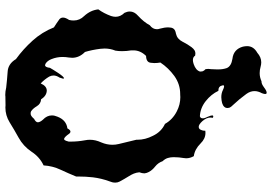

<svg xmlns="http://www.w3.org/2000/svg" viewBox="-168 -821 1005 709"><g transform="rotate(90 334.5 -466.5)"><path d="M303.7 13.2Q274.4 9.8 245.1 7.8Q215.8 6.3 198.2 -22.9Q161.1 -49.8 129.9 -84.5Q98.6 -119.1 81.1 -163.1Q65.4 -172.9 50.8 -183.6Q44.9 -189 44.9 -196.8Q44.9 -206.1 53.7 -219.2Q55.7 -228 55.7 -235.8Q55.7 -258.3 39.1 -274.9Q17.6 -298.3 14.6 -327.1Q29.3 -347.2 39.1 -374Q42 -382.8 42 -391.1Q42 -408.7 27.3 -423.8Q22.5 -434.1 22.5 -443.4Q22.5 -460 38.1 -473.6Q61.5 -495.1 73.2 -517.1Q87.9 -527.8 87.9 -543.5Q87.9 -548.8 85.9 -554.2Q81.1 -571.3 81.1 -585.4Q81.1 -590.3 82 -594.7Q83 -602.1 87.9 -606.9Q92.8 -611.8 104.5 -613.8Q124 -618.2 133.8 -637.7Q143.6 -657.2 154.3 -671.4Q160.2 -679.2 167 -683.1Q171.9 -685.5 177.7 -685.5Q181.6 -685.5 185.5 -684.6Q190.4 -676.3 202.1 -676.3Q208 -676.3 216.8 -679.2Q239.3 -687 244.1 -702.1Q244.1 -704.1 244.1 -706.1Q244.1 -709 243.2 -712.4Q241.2 -717.8 235.4 -723.1Q234.4 -728 234.4 -732.9Q234.4 -737.8 235.4 -743.2Q236.3 -753.9 236.3 -764.6Q236.3 -767.6 236.3 -770.5Q236.3 -787.1 231.4 -801.3Q224.6 -817.9 197.3 -822.3Q162.1 -826.2 152.3 -860.8Q150.4 -869.1 150.4 -876.5Q150.4 -900.4 174.8 -914.1Q191.4 -928.7 210 -928.7Q217.8 -928.7 226.6 -926.3Q238.3 -922.9 250 -922.9Q265.6 -922.9 280.3 -929.7Q281.2 -929.7 282.2 -929.7Q290 -929.7 302.7 -939Q315.4 -948.7 322.3 -948.7Q322.3 -948.7 323.2 -948.7Q326.2 -948.7 327.1 -944.3V-942.9Q327.1 -939 324.2 -931.2Q316.4 -917 316.4 -903.8Q316.4 -888.2 327.1 -873.5Q346.7 -846.7 366.2 -826.2Q375 -817.9 377.9 -810.5Q378.9 -806.6 378.9 -803.2Q378.9 -800.3 377.9 -797.9Q373 -785.2 350.6 -782.2Q344.7 -781.2 338.9 -781.2Q324.2 -781.2 312.5 -787.1Q303.7 -791.5 298.8 -791.5Q294.9 -791.5 294.9 -787.6Q294.9 -786.1 295.9 -783.7Q298.8 -770.5 313.5 -770.5Q314.5 -770.5 315.4 -770.5Q328.1 -743.7 353.5 -723.6Q378.9 -703.6 409.2 -702.1Q417 -704.1 417 -712.9Q417 -720.2 411.1 -731.4Q406.2 -742.7 406.2 -747.6Q406.2 -751.5 410.2 -751.5Q412.1 -751.5 415 -750Q414.1 -745.6 414.1 -741.2Q414.1 -726.6 426.8 -711.9Q439.5 -697.8 448.2 -697.8Q451.2 -697.8 454.1 -699.2Q458 -701.2 460 -707Q462.9 -712.4 462.9 -722.2Q466.8 -722.7 470.7 -722.7Q492.2 -722.7 509.8 -704.6Q531.2 -683.1 556.6 -679.7Q564.5 -666 564.5 -651.4Q564.5 -646.5 563.5 -641.6Q560.5 -624.5 560.5 -607.9Q560.5 -605.5 560.5 -603Q560.5 -593.3 563.5 -583.5Q566.4 -573.7 575.2 -564.5Q581.1 -547.9 594.7 -537.1Q608.4 -526.4 615.2 -513.2Q619.1 -506.3 620.1 -498V-496.6Q620.1 -488.8 616.2 -478.5Q617.2 -467.8 621.1 -458Q625 -448.7 630.9 -439.5Q641.6 -422.4 650.4 -405.8Q654.3 -398.4 654.3 -390.6Q654.3 -389.6 654.3 -388.7Q654.3 -378.9 649.4 -367.7Q638.7 -338.4 634.8 -307.1Q631.8 -280.3 631.8 -252.9Q631.8 -249 631.8 -245.1Q620.1 -216.3 606.4 -187Q592.8 -158.2 590.8 -125Q559.6 -110.4 540 -80.1Q519.5 -49.8 488.3 -32.7Q460 -17.1 431.6 0.5Q406.2 16.1 377 16.1Q373 16.1 369.1 15.6Q352.5 15.6 335.9 16.1Q334 16.6 331.1 16.6Q317.4 16.6 303.7 13.2ZM418.9 -89.8Q431.6 -96.2 431.6 -104V-104.5Q430.7 -112.8 421.9 -122.6Q406.2 -137.2 406.2 -155.8Q406.2 -165.5 411.1 -176.8Q423.8 -209 454.1 -212.9Q460 -224.1 465.8 -224.1Q470.7 -224.1 474.6 -218.3Q484.4 -204.1 491.2 -201.2Q492.2 -200.7 493.2 -200.7Q495.1 -200.7 497.1 -202.6Q500 -206.1 502.9 -217.8V-226.1Q502.9 -251.5 498 -277.8Q496.1 -287.1 496.1 -295.9Q496.1 -316.9 505.9 -337.9Q514.6 -358.4 514.6 -379.4Q514.6 -391.1 511.7 -402.8Q503.9 -436 496.1 -467.3Q496.1 -469.2 496.1 -471.2Q496.1 -500.5 481.4 -528.8Q466.8 -559.6 437.5 -573.2Q421.9 -601.1 391.6 -616.7Q366.2 -629.9 338.9 -629.9Q334 -629.9 329.1 -629.4H327.1Q291 -629.4 260.7 -607.9Q230.5 -585.9 210.9 -556.2Q212.9 -544.9 212.9 -533.7Q212.9 -527.8 211.9 -522Q210.9 -503.9 186.5 -503.4Q166 -482.4 166 -457Q166 -453.1 166 -448.7Q168.9 -431.6 168.9 -414.6Q168.9 -401.9 167 -390.1Q159.2 -371.6 159.2 -350.1Q159.2 -342.8 160.2 -334.5Q164.1 -303.7 171.9 -277.8Q193.4 -256.8 193.4 -230.5Q193.4 -224.6 192.4 -218.3Q190.4 -206.5 190.4 -194.8Q190.4 -173.8 198.2 -154.3Q204.1 -138.7 215.8 -131.8Q218.8 -130.4 220.7 -130.4Q228.5 -130.4 230.5 -148.4Q234.4 -155.8 249 -178.2Q263.7 -200.2 268.6 -200.2Q270.5 -200.2 270.5 -196.8Q269.5 -192.9 266.6 -184.1Q258.8 -172.4 258.8 -161.6Q258.8 -153.8 262.7 -146Q273.4 -127.9 288.1 -114.3Q297.9 -136.7 314.5 -136.7H315.4Q334 -135.7 346.7 -115.7Q363.3 -114.7 372.1 -100.1Q380.9 -85.4 390.6 -79.1Q393.6 -77.1 398.4 -77.1Q400.4 -77.1 403.3 -77.6Q410.2 -79.6 418.9 -89.8Z"/></g></svg>

Font: Brazier Flame
Style: Regular
Weight: 400
Designer: Walter E Stewart
Version: 0.1